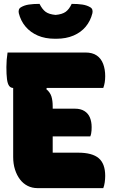

<svg xmlns="http://www.w3.org/2000/svg" viewBox="-20 -971 590 991"><path d="M19 -700H421Q457 -700 479.5 -684.5Q502 -669 512.5 -641Q523 -613 523 -578Q523 -561 520.5 -545.5Q518 -530 513 -517H49Q35 -517 27 -528Q19 -539 16 -563Q13 -587 13 -625Q13 -643 14.5 -662Q16 -681 19 -700ZM163 -410H368Q396 -410 415.5 -398Q435 -386 444 -364.5Q453 -343 453 -315Q453 -306 452.5 -298Q452 -290 450.5 -282Q449 -274 446 -267H163ZM174 0Q146 0 123 -11.5Q100 -23 83.5 -44.5Q67 -66 57.5 -95.5Q48 -125 48 -161Q48 -201 48 -240.5Q48 -280 48 -320Q48 -360 48 -400Q48 -440 48 -480Q48 -520 48 -560H240L219 -511Q239 -494 245.5 -473Q252 -452 252 -422Q252 -399 252 -371.5Q252 -344 252 -313Q252 -282 252 -249.5Q252 -217 252 -183H383Q456 -183 489.5 -154.5Q523 -126 523 -63Q523 -47 520.5 -29.5Q518 -12 513 0ZM350 -951Q382 -951 405 -947.5Q428 -944 445 -934Q454 -929 456.5 -921Q459 -913 457 -903Q447 -863 422.5 -833.5Q398 -804 359.5 -787.5Q321 -771 271 -771H263Q213 -771 175 -787.5Q137 -804 112 -833.5Q87 -863 77 -903Q75 -913 77.5 -921Q80 -929 89 -934Q106 -944 129 -947.5Q152 -951 184 -951Q198 -923 215.5 -910Q233 -897 267 -894Q301 -897 319 -910Q337 -923 350 -951Z"/></svg>

Font: Recursive Casual Black
Style: Regular
Weight: 900
Version: Version 1.047